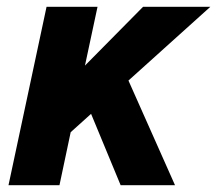

<svg xmlns="http://www.w3.org/2000/svg" viewBox="-20 -545 639 565"><path d="M5 0 117 -525H267L230 -352L401 -525H599L358 -308L495 0H335L248 -210L188 -156L155 0Z"/></svg>

Font: Radio Canada
Style: Italic
Weight: 400
Italic angle: -12°
Designer: Charles Daoud, Etienne Aubert Bonn, Alexandre Saumier Demers, Jacques Le Bailly
Foundry: Radio-Canada
Version: Version 2.104;gftools[0.9.28.dev5+ged2979d]